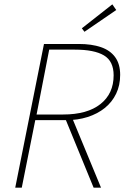

<svg xmlns="http://www.w3.org/2000/svg" viewBox="-20 -862 640 882"><path d="M50 0 182 -660H342Q401 -660 443.5 -645.5Q486 -631 509 -599.5Q532 -568 532 -518Q532 -470 513.5 -431.5Q495 -393 461.5 -366Q428 -339 382.5 -324.5Q337 -310 284 -310H142L80 0ZM148 -336H270Q381 -336 441.5 -384Q502 -432 502 -516Q502 -581 457.5 -607.5Q413 -634 324 -634H206ZM282 -312 310 -324 444 0H410ZM368 -716 356 -732 496 -842 514 -816Z"/></svg>

Font: Source Code Pro ExtraLight ExtraLight
Style: Italic
Weight: 250
Italic angle: -11°
Monospace: yes
Version: Version 1.016;hotconv 1.0.116;makeotfexe 2.5.65601